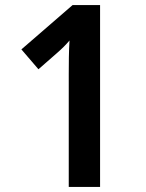

<svg xmlns="http://www.w3.org/2000/svg" viewBox="-20 -734 572 754"><path d="M373 0H250V-443Q250 -475 250.5 -509Q251 -543 253 -575Q242 -562 230.5 -550.5Q219 -539 203 -525L131 -462L64 -540L265 -714H373Z"/></svg>

Font: Noto Sans Khmer SemiCondensed SemiBold
Style: Regular
Weight: 600
Width: 4
Designer: Danh Hong and the Monotype Design Team
Foundry: Monotype Imaging Inc.
Version: Version 2.004; ttfautohint (v1.8.4.7-5d5b)